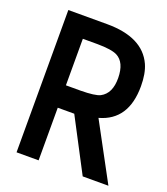

<svg xmlns="http://www.w3.org/2000/svg" viewBox="-119 -711 690 795"><g transform="rotate(20 225.5 -313.5)"><path d="M436.5 -433.1Q436.5 -283.2 315.9 -250L450.7 0H337.4L215.8 -231.9H143.1V0H45.9V-627H216.8Q374 -627 419.9 -526.4Q436.5 -489.3 436.5 -433.1ZM294.9 -522.5Q270 -535.2 207.5 -535.6H143.1V-330.6H207.5Q271.5 -331.1 293 -341.8Q336.9 -364.7 336.2 -433.1Q335.4 -501.5 294.9 -522.5Z"/></g></svg>

Font: Keraleeyam
Style: Regular
Weight: 400
Designer: Hussain K. H.
Foundry: Swathanthra Malayalam Computing(SMC) http://smc.org.in
Version: Version 3.0.0+20221109